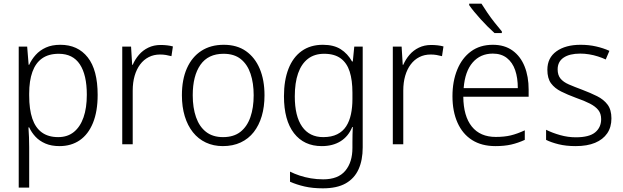

<svg xmlns="http://www.w3.org/2000/svg" viewBox="-20 -786 3394 1046"><path d="M309 -542Q404 -542 458 -473.5Q512 -405 512 -269Q512 -179 486.5 -116.5Q461 -54 414.5 -22Q368 10 304 10Q260 10 227.5 -4Q195 -18 173.5 -41Q152 -64 139 -92H135Q137 -67 138 -37.5Q139 -8 139 17V236H82V-532H128L136 -433H139Q152 -462 174.5 -487Q197 -512 230 -527Q263 -542 309 -542ZM300 -493Q245 -493 209.5 -468Q174 -443 156.5 -394.5Q139 -346 139 -276V-266Q139 -190 156 -140Q173 -90 208 -64.5Q243 -39 297 -39Q348 -39 382.5 -67Q417 -95 435 -146.5Q453 -198 453 -270Q453 -378 415 -435.5Q377 -493 300 -493Z M855 -541Q873 -541 890.5 -539Q908 -537 922 -533L914 -480Q899 -484 884 -486.5Q869 -489 852 -489Q818 -489 790.5 -475Q763 -461 743.5 -435Q724 -409 713.5 -373Q703 -337 703 -292V0H646V-532H694L700 -433H703Q716 -463 737 -487.5Q758 -512 788 -526.5Q818 -541 855 -541Z M1421 -267Q1421 -204 1406 -153.5Q1391 -103 1362.5 -66.5Q1334 -30 1291.5 -10Q1249 10 1194 10Q1143 10 1101.5 -9.5Q1060 -29 1031 -65.5Q1002 -102 986.5 -153Q971 -204 971 -267Q971 -353 998.5 -414.5Q1026 -476 1077 -509Q1128 -542 1199 -542Q1271 -542 1320 -507.5Q1369 -473 1395 -411.5Q1421 -350 1421 -267ZM1030 -267Q1030 -199 1048 -147.5Q1066 -96 1102.5 -67.5Q1139 -39 1195 -39Q1253 -39 1289.5 -67.5Q1326 -96 1344 -147.5Q1362 -199 1362 -267Q1362 -333 1345 -384Q1328 -435 1292 -464Q1256 -493 1198 -493Q1114 -493 1072 -433Q1030 -373 1030 -267Z M1739 -542Q1798 -542 1836 -518Q1874 -494 1898 -451H1902L1910 -532H1956V17Q1956 86 1933.5 136Q1911 186 1863.5 213Q1816 240 1739 240Q1683 240 1639.5 230Q1596 220 1560 204V149Q1584 161 1612.5 170.5Q1641 180 1673.5 185.5Q1706 191 1741 191Q1822 191 1861 144.5Q1900 98 1900 20V-11Q1900 -32 1900.5 -53.5Q1901 -75 1902 -94H1899Q1878 -43 1835.5 -16.5Q1793 10 1733 10Q1636 10 1581.5 -60.5Q1527 -131 1527 -262Q1527 -348 1551.5 -411Q1576 -474 1623.5 -508Q1671 -542 1739 -542ZM1746 -493Q1693 -493 1657.5 -465.5Q1622 -438 1604 -386.5Q1586 -335 1586 -261Q1586 -153 1626 -96Q1666 -39 1741 -39Q1786 -39 1817 -54.5Q1848 -70 1866 -98Q1884 -126 1892 -164Q1900 -202 1900 -246V-281Q1900 -349 1885 -396Q1870 -443 1836 -468Q1802 -493 1746 -493Z M2329 -541Q2347 -541 2364.5 -539Q2382 -537 2396 -533L2388 -480Q2373 -484 2358 -486.5Q2343 -489 2326 -489Q2292 -489 2264.5 -475Q2237 -461 2217.5 -435Q2198 -409 2187.5 -373Q2177 -337 2177 -292V0H2120V-532H2168L2174 -433H2177Q2190 -463 2211 -487.5Q2232 -512 2262 -526.5Q2292 -541 2329 -541Z M2665 -542Q2729 -542 2772.5 -510.5Q2816 -479 2838 -424Q2860 -369 2860 -298V-259H2504Q2505 -153 2550.5 -96.5Q2596 -40 2681 -40Q2728 -40 2763 -48.5Q2798 -57 2839 -76V-24Q2802 -7 2765 1.5Q2728 10 2679 10Q2604 10 2552 -23Q2500 -56 2472.5 -117.5Q2445 -179 2445 -262Q2445 -343 2471 -406.5Q2497 -470 2546 -506Q2595 -542 2665 -542ZM2665 -494Q2597 -494 2555 -445.5Q2513 -397 2506 -306H2801Q2801 -362 2786.5 -404Q2772 -446 2741.5 -470Q2711 -494 2665 -494ZM2603 -766Q2616 -745 2635 -717Q2654 -689 2675.5 -662Q2697 -635 2714 -615V-606H2674Q2656 -622 2636.5 -641.5Q2617 -661 2598 -682Q2579 -703 2563 -722.5Q2547 -742 2536 -758V-766Z M3311 -141Q3311 -93 3288 -59.5Q3265 -26 3222 -8Q3179 10 3116 10Q3064 10 3023.5 0Q2983 -10 2955 -24V-79Q2989 -62 3031.5 -50Q3074 -38 3117 -38Q3190 -38 3222.5 -65Q3255 -92 3255 -137Q3255 -167 3239.5 -186.5Q3224 -206 3194 -221.5Q3164 -237 3118 -253Q3072 -270 3037 -287.5Q3002 -305 2982 -332Q2962 -359 2962 -406Q2962 -471 3011.5 -506.5Q3061 -542 3143 -542Q3188 -542 3227.5 -533Q3267 -524 3300 -509L3280 -462Q3261 -471 3237.5 -478.5Q3214 -486 3189.5 -490Q3165 -494 3141 -494Q3083 -494 3050.5 -472Q3018 -450 3018 -408Q3018 -377 3033.5 -358Q3049 -339 3079 -326Q3109 -313 3152 -297Q3197 -280 3233 -262Q3269 -244 3290 -216Q3311 -188 3311 -141Z"/></svg>

Font: Noto Sans Display Light
Style: Regular
Weight: 300
Designer: Monotype Design Team
Foundry: Monotype Imaging Inc.
Version: Version 2.003